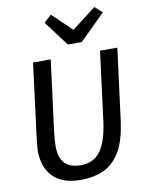

<svg xmlns="http://www.w3.org/2000/svg" viewBox="-107 -1089 886 1170"><g transform="rotate(-10 336.0 -503.5)"><path d="M295.5 8Q184 8 126.2 -50.5Q68.5 -109 68.5 -213.5Q68.5 -231.5 75.5 -290.5L133.5 -747H243L186.5 -308Q180.5 -255 180.5 -218.5Q180.5 -80 311.5 -80Q392 -80 434.2 -138Q476.5 -196 492.5 -313.5L548 -747H655L598 -303.5Q590.5 -247.5 577.5 -202Q564.5 -156.5 545.5 -122.5Q507.5 -54 445.5 -23Q383.5 8 295.5 8ZM361.5 -818 245 -973 291 -1015 411 -900 560 -1015 605.5 -974 447.5 -818Z"/></g></svg>

Font: Merriweather Sans Italic
Style: Regular
Weight: 400
Italic angle: -7.5°
Designer: Eben Sorkin
Foundry: Eben Sorkin
Version: Version 1.008; ttfautohint (v1.7.19-72a1) -l 8 -r 50 -G 200 